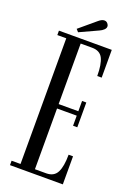

<svg xmlns="http://www.w3.org/2000/svg" viewBox="-156 -881 647 939"><g transform="rotate(20 167.0 -411.5)"><path d="M25 0V-23H71.5V-677H25V-700H300V-555.5H277Q277 -616.5 262 -646.8Q247 -677 206 -677H146.5V-362H249V-415.5H271V-286.5H249V-339H146.5V-23H205Q245.5 -23 261.2 -54Q277 -85 277 -146H300V0ZM115.5 -724.5 103.5 -738 188.5 -809.5Q204.5 -823 217.5 -823Q231 -823 238 -810Q241 -805.5 241 -799.5Q241 -790.5 232.2 -782.2Q223.5 -774 211 -768.5Z"/></g></svg>

Font: Imbue 50pt
Style: Regular
Weight: 400
Designer: Tyler Finck
Foundry: Etcetera Type Company
Version: Version 1.102; ttfautohint (v1.8.3)